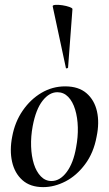

<svg xmlns="http://www.w3.org/2000/svg" viewBox="-20 -753 445 787"><path d="M157 14Q104 14 72 -14.5Q40 -43 29.5 -90Q19 -137 30 -193Q41 -253 73 -299.5Q105 -346 150 -372.5Q195 -399 247 -399Q302 -399 334.5 -371Q367 -343 377.5 -296.5Q388 -250 376 -193Q364 -127 329 -80Q294 -33 248.5 -9.5Q203 14 157 14ZM191 -11Q226 -11 253.5 -48Q281 -85 292 -149Q300 -191 299 -231Q298 -271 288 -304Q278 -337 259.5 -356Q241 -375 215 -375Q182 -375 154.5 -340Q127 -305 114 -236Q106 -193 107.5 -152.5Q109 -112 119 -80.5Q129 -49 147.5 -30Q166 -11 191 -11ZM250 -475 196 -727Q195 -732 207 -733Q219 -734 235.5 -731.5Q252 -729 264.5 -724.5Q277 -720 277 -716L259 -476Q259 -474 254.5 -473Q250 -472 250 -475Z"/></svg>

Font: Cormorant Infant Light SemiBold
Style: Italic
Weight: 600
Italic angle: -10°
Version: Version 4.001